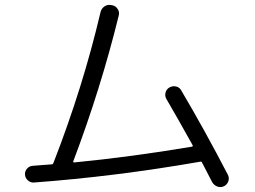

<svg xmlns="http://www.w3.org/2000/svg" viewBox="-20 -759 1040 784"><path d="M118.2 -13.7Q104.5 -12.7 93.8 -22.5Q83 -32.2 82 -45.9Q81.1 -59.6 90.3 -70.3Q99.6 -81.1 114.3 -82Q127 -83 152.3 -85Q177.7 -86.9 191.4 -87.9Q196.3 -87.9 198.2 -93.8Q318.4 -402.3 390.6 -710Q394.5 -724.6 406.7 -732.9Q418.9 -741.2 433.6 -738.3L439.5 -737.3Q453.1 -734.4 460.9 -721.7Q468.8 -709 464.8 -695.3Q391.6 -397.5 279.3 -100.6Q277.3 -95.7 283.2 -95.7Q514.6 -118.2 764.6 -160.2Q765.6 -160.2 766.6 -162.1Q767.6 -164.1 766.6 -166Q703.1 -280.3 660.2 -353.5Q652.3 -366.2 655.8 -380.4Q659.2 -394.5 671.9 -401.9Q684.6 -409.2 699.2 -405.8Q713.9 -402.3 720.7 -388.7Q815.4 -228.5 910.2 -45.9Q917 -33.2 912.6 -19.5Q908.2 -5.9 895.5 1Q881.8 7.8 868.2 2.9Q854.5 -2 846.7 -14.6Q827.1 -53.7 804.7 -95.7Q802.7 -100.6 796.9 -98.6Q449.2 -38.1 118.2 -13.7Z"/></svg>

Font: Rounded-L Mgen+ 2m regular
Style: Regular
Weight: 400
Designer: [Source Han Sans]
Ryoko NISHIZUKA  (kana & ideographs); Paul D. Hunt (Latin, Greek & Cyrillic); Wenlong ZHANG  (bopomofo
Version: Version 1.059.20150602